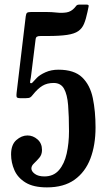

<svg xmlns="http://www.w3.org/2000/svg" viewBox="-20 -802 466 832"><path d="M28 -133Q28 -175 50.8 -195Q73.5 -215 99 -215Q123 -215 142.5 -198Q162 -181 162 -152Q162 -132 150.5 -118.5Q139 -105 127.5 -94.2Q116 -83.5 116 -72Q116 -59.5 131 -48.5Q146 -37.5 172.5 -37.5Q212 -37.5 235.5 -64.8Q259 -92 269 -136.8Q279 -181.5 279 -233.5Q279 -299 275.2 -345.8Q271.5 -392.5 257.5 -417.5Q243.5 -442.5 212.5 -442.5Q184 -442.5 163.8 -430.2Q143.5 -418 122 -391Q116.5 -383.5 111 -380Q105.5 -376.5 91 -376.5H68.5Q53.5 -376.5 52 -382.2Q50.5 -388 52 -400L91.5 -731Q93 -743 97.2 -746.5Q101.5 -750 115 -750H181.5Q204 -750 226.2 -747.5Q248.5 -745 268.5 -748.2Q288.5 -751.5 303.5 -768.5Q307.5 -773 311 -777.5Q314.5 -782 324 -782H356Q366 -782 364 -774L359 -750Q352.5 -719 344.2 -699Q336 -679 319.2 -667.2Q302.5 -655.5 270.8 -650.8Q239 -646 186 -646H156.5Q145 -646 140 -643Q135 -640 134 -629.5L115.5 -480.5Q113.5 -463 111.2 -453.2Q109 -443.5 112 -442Q117 -439.5 122.2 -446Q127.5 -452.5 139.5 -464.5Q152 -477.5 177 -488.8Q202 -500 233 -500Q301.5 -500 336 -466.8Q370.5 -433.5 382.2 -376.8Q394 -320 394 -250Q394 -173.5 371.8 -115Q349.5 -56.5 303 -23.2Q256.5 10 183.5 10Q125 10 91 -10.8Q57 -31.5 42.5 -64.5Q28 -97.5 28 -133Z"/></svg>

Font: Besley* Condensed Medium
Style: Regular
Weight: 500
Width: 3
Designer: Owen Earl
Foundry: indestructible type*
Version: Version 3.000; ttfautohint (v1.8.3)